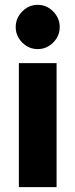

<svg xmlns="http://www.w3.org/2000/svg" viewBox="-20 -774 310 794"><path d="M58 0V-513H214V0ZM136 -571Q99 -571 72 -598Q45 -625 45 -662Q45 -699 72 -726.5Q99 -754 136 -754Q173 -754 200 -726.5Q227 -699 227 -662Q227 -625 200 -598Q173 -571 136 -571Z"/></svg>

Font: MuseoModerno Thin
Style: Bold
Weight: 700
Version: Version 1.003